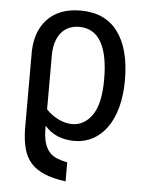

<svg xmlns="http://www.w3.org/2000/svg" viewBox="-51 -579 603 786"><g transform="rotate(5 250.0 -186.0)"><path d="M64 -333Q61 -429 110 -483Q159 -537 249 -537Q350 -537 402 -467Q454 -397 454 -269Q454 -206 440.5 -156.5Q427 -107 402.5 -73Q378 -39 344 -21Q310 -3 269 -3Q231 -3 200 -16Q169 -29 147 -55V-47Q147 -11 153.5 12.5Q160 36 172.5 51Q185 66 204 74Q223 82 248 87V165Q196 158 161 143.5Q126 129 105 105.5Q84 82 74.5 48Q65 14 64 -33ZM369 -264Q369 -366 339 -418Q309 -470 248 -470Q228 -470 210 -463Q192 -456 178 -441Q164 -426 155.5 -401.5Q147 -377 147 -343V-122Q170 -98 198.5 -84.5Q227 -71 254 -71Q304 -71 336.5 -117.5Q369 -164 369 -264Z"/></g></svg>

Font: D2Coding
Style: Regular
Weight: 400
Monospace: yes
Designer: Yong-Rak Park; Jeong-Hwan Yoon; Sang-Min Lee;
Foundry: NHN Corporation
Version: Version 1.3.2; Build 20180524